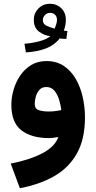

<svg xmlns="http://www.w3.org/2000/svg" viewBox="-20 -729 509 1015"><path d="M330.6 -522.9Q321.3 -523.4 314 -523.9Q306.6 -524.4 295.4 -525.9Q269 -491.2 223.9 -473.4Q178.7 -455.6 116.7 -452.1L109.4 -497.6Q154.8 -501.5 191.2 -511.7Q227.5 -522 246.1 -537.6Q213.4 -541.5 186 -562Q158.7 -582.5 158.7 -625Q158.7 -659.2 183.1 -684.1Q207.5 -709 243.7 -709Q279.8 -709 304 -685.5Q328.1 -662.1 328.1 -624.5Q328.1 -596.7 317.4 -566.9Q326.2 -565.4 336.4 -564.9ZM269 -577.6Q273.9 -588.9 277.6 -601.3Q281.2 -613.8 281.2 -624Q281.2 -641.1 271 -651.1Q260.7 -661.1 245.6 -661.1Q228 -661.1 217.3 -649.2Q206.5 -637.2 206.5 -623Q206.5 -602.1 225.8 -593Q245.1 -584 269 -577.6ZM429.2 -108.4Q429.2 5.9 387 81.5Q344.7 157.2 267.6 201.7Q190.4 246.1 85 266.1L36.6 135.7Q136.2 116.7 203.4 81.5Q270.5 46.4 288.6 -4.9Q276.4 -2.4 263.2 -0.7Q250 1 239.3 1Q146.5 1 93.3 -40Q40 -81.1 40 -174.8Q40 -213.9 51.8 -254.6Q63.5 -295.4 86.9 -329.8Q110.4 -364.3 145 -385.3Q179.7 -406.2 225.6 -406.2Q278.3 -406.2 316.7 -380.9Q355 -355.5 379.9 -313Q404.8 -270.5 417 -217.3Q429.2 -164.1 429.2 -108.4ZM237.3 -139.6Q258.3 -139.6 275.6 -142.1Q293 -144.5 304.2 -147Q301.3 -171.9 293 -200.2Q284.7 -228.5 268.3 -248.8Q252 -269 224.6 -269Q201.2 -269 187.7 -253.4Q174.3 -237.8 168.9 -216.8Q163.6 -195.8 163.6 -180.2Q163.6 -153.8 184.8 -146.7Q206.1 -139.6 237.3 -139.6Z"/></svg>

Font: Vazirmatn UI ExtraBold
Style: Regular
Weight: 800
Designer: Saber Rastikerdar
Foundry: Saber Rastikerdar
Version: Version 33.003